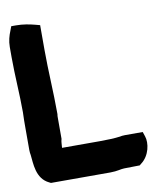

<svg xmlns="http://www.w3.org/2000/svg" viewBox="-74 -674 600 724"><g transform="rotate(-10 226.5 -312.0)"><path d="M-1 -501C-1 -429 5 -360 5 -289C4 -268 4 -246 4 -227V-144C4 -136 5 -131 6 -125C10 -93 8 -34 57 -11L63 -8H291C317 -8 332 -14 344 -14L404 -15L410 -20C444 -45 452 -93 443 -119L437 -137H369C360 -137 354 -136 350 -135C329 -132 298 -131 273 -131H127C128 -141 128 -153 130 -161L131 -164V-245C131 -250 131 -255 132 -259V-261V-262C132 -345 126 -425 126 -506V-601L107 -606C88 -611 63 -616 36 -616H18L12 -600C5 -583 -1 -563 -1 -540Z"/></g></svg>

Font: SolarCharger
Style: 1050
Weight: 1000
Designer: Mew Too
Foundry: Cannot Into Space Fonts/KineticPlasma Fonts
Version: Version 1.100